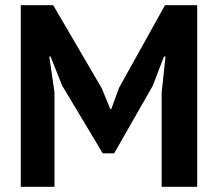

<svg xmlns="http://www.w3.org/2000/svg" viewBox="-20 -720 840 740"><path d="M60 0ZM603 -363 618 -502H612L569 -390L420 -129H376L219 -391L175 -502H170L190 -364V0H60V-700H185L372 -380L405 -300H409L439 -382L616 -700H740V0H603Z"/></svg>

Font: PT Sans
Style: Bold
Weight: 700
Version: Version 2.003W OFL; ttfautohint (v1.6)